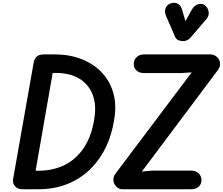

<svg xmlns="http://www.w3.org/2000/svg" viewBox="-20 -1374 1618 1394"><path d="M812.5 -529Q790 -361.5 714.2 -243.2Q638.5 -125 522 -62.5Q405.5 0 260 0H142.5Q108 0 89 -21.5Q70 -43 75 -73.5L224 -917Q229.5 -948 246.8 -963.5Q264 -979 300 -979H375.5Q484.5 -979 571 -945.2Q657.5 -911.5 716 -850.8Q774.5 -790 800 -708Q825.5 -626 812.5 -529ZM238.5 -134.5H260Q368 -134.5 453.5 -178.2Q539 -222 594.2 -309.5Q649.5 -397 667 -527.5Q679.5 -620 650.8 -691.5Q622 -763 554.5 -803.8Q487 -844.5 383 -844.5H362.5ZM819 -114 1372 -848.5 1296 -843.5H1026Q989.5 -843.5 970.2 -863Q951 -882.5 951 -909Q951 -938.5 971.8 -958.8Q992.5 -979 1026 -979H1503Q1526.5 -979 1544 -968.5Q1561.5 -958 1570 -941Q1579 -924.5 1577.5 -904Q1576 -883.5 1561 -864L1010 -128.5L1086.5 -135.5H1368Q1402 -135.5 1422.5 -115Q1443 -94.5 1443 -65Q1443 -38.5 1423.5 -19.2Q1404 0 1368 0H868.5Q850.5 0 834.2 -11.2Q818 -22.5 809.5 -40.5Q802 -56.5 803.5 -75.8Q805 -95 819 -114ZM1309.5 -1075.5Q1292.5 -1075.5 1275.8 -1082Q1259 -1088.5 1250.5 -1108.5L1188 -1252.5Q1171 -1291.5 1182.5 -1316.8Q1194 -1342 1221 -1350Q1248 -1358.5 1270.2 -1347Q1292.5 -1335.5 1300 -1310L1326.5 -1220L1370 -1299.5Q1390 -1336 1420 -1343.8Q1450 -1351.5 1471.5 -1332.5Q1492.5 -1313 1495.2 -1285.5Q1498 -1258 1480 -1237L1362 -1099.5Q1351 -1087 1337.2 -1081.2Q1323.5 -1075.5 1309.5 -1075.5Z"/></svg>

Font: Edu QLD Hand
Style: Regular
Weight: 400
Designer: Tina and Corey Anderson, Eben Sorkin
Foundry: Sorkin Type Co.
Version: Version 2.000